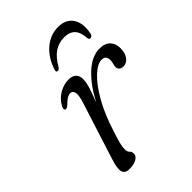

<svg xmlns="http://www.w3.org/2000/svg" viewBox="-199 -750 851 851"><g transform="rotate(-45 226.5 -325.0)"><path d="M88 -378.5Q79 -383 88.5 -400.5Q104 -429 132.5 -445.8Q161 -462.5 192 -462.5Q213.5 -462.5 226.2 -451.5Q239 -440.5 239 -418Q239 -396 228.8 -365.2Q218.5 -334.5 206.5 -302.5Q242 -373.5 289.5 -418Q337 -462.5 385.5 -462.5Q419.5 -462.5 436.5 -444.2Q453.5 -426 453 -396.5Q452.5 -365.5 438.5 -348.2Q424.5 -331 405.5 -331Q392 -331 385 -337.8Q378 -344.5 378 -354Q378 -363.5 381 -372.2Q384 -381 384 -392Q384 -421 357.5 -421Q331.5 -421 298 -390Q264.5 -359 230.8 -300.2Q197 -241.5 171 -158.5Q159.5 -123.5 154.2 -103.5Q149 -83.5 149 -67.5Q149 -51.5 156.8 -44.8Q164.5 -38 164.5 -24.5Q164.5 -10.5 147.8 -0.5Q131 9.5 102 9.5Q75 9.5 69.5 -10.5Q64 -30.5 79 -76.5L163 -340Q176.5 -381 172.5 -397.8Q168.5 -414.5 154 -414.5Q145 -414.5 134.5 -408.5Q124 -402.5 109 -387.5Q95.5 -375 88 -378.5ZM309.5 -608.5Q276.5 -608.5 249.5 -590.8Q222.5 -573 199.5 -532.5Q193 -523 185 -523Q174 -523 179 -537Q196.5 -593 235.5 -626.5Q274.5 -660 323 -660Q372 -660 394 -626.5Q416 -593 404.5 -537Q401 -523 389.5 -523Q382.5 -523 380.5 -532.5Q378 -573 360.5 -590.8Q343 -608.5 309.5 -608.5Z"/></g></svg>

Font: Fraunces 9pt S000 Light
Style: Italic
Weight: 300
Italic angle: -16°
Version: Version 1.000; ttfautohint (v1.8.3)